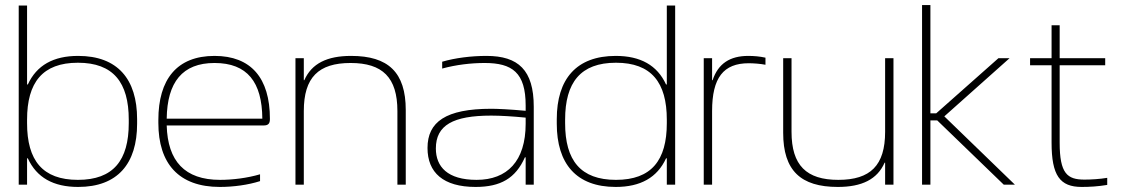

<svg xmlns="http://www.w3.org/2000/svg" viewBox="-20 -730 4435 759"><path d="M522 -241V-259C522 -417 445 -509 289 -509C191 -509 125 -472 90 -396H87V-708H54V0H87V-104H90C125 -28 191 9 289 9C445 9 522 -83 522 -241ZM87 -243V-257C87 -404 148 -482 288 -482C428 -482 489 -404 489 -257V-243C489 -96 428 -19 288 -19C148 -19 87 -96 87 -243Z M1047 -260C1047 -422 972 -509 828 -509C679 -509 606 -416 606 -256V-244C606 -84 686 9 849 9C903 9 961 1 1008 -14V-41C957 -26 899 -19 850 -19C710 -19 643 -93 639 -234H1022C1042 -234 1047 -243 1047 -260ZM639 -261C641 -405 701 -481 828 -481C958 -481 1016 -405 1017 -261Z M1148 -500V0H1181V-291C1181 -424 1239 -481 1366 -481C1492 -481 1551 -424 1551 -291V0H1584V-295C1584 -444 1515 -509 1368 -509C1273 -509 1212 -479 1183 -413H1181V-500Z M1903 -509C1843 -509 1779 -501 1728 -486V-459C1783 -474 1842 -481 1896 -481C2005 -481 2058 -443 2058 -313V-292C1993 -298 1945 -300 1922 -300C1742 -300 1670 -248 1670 -145C1670 -48 1732 9 1860 9C1959 9 2018 -25 2055 -108H2058V0H2090V-308C2090 -453 2029 -509 1903 -509ZM1703 -143C1703 -235 1771 -273 1922 -273C1958 -273 2008 -270 2058 -265V-241C2058 -93 1985 -19 1864 -19C1749 -19 1703 -71 1703 -143Z M2181 -259V-241C2181 -83 2258 9 2414 9C2512 9 2578 -28 2613 -104H2616V0H2649V-708H2616V-396H2613C2578 -472 2512 -509 2414 -509C2258 -509 2181 -417 2181 -259ZM2214 -243V-257C2214 -404 2275 -482 2415 -482C2555 -482 2616 -404 2616 -257V-243C2616 -96 2555 -19 2415 -19C2275 -19 2214 -96 2214 -243Z M2938 -509C2866 -509 2819 -479 2797 -413H2795V-500H2762V0H2795V-291C2795 -423 2840 -480 2940 -480C2958 -480 2986 -478 3006 -474V-502C2984 -507 2960 -509 2938 -509Z M3512 0V-500H3479V-209C3479 -76 3421 -19 3294 -19C3168 -19 3109 -76 3109 -209V-500H3076V-205C3076 -56 3145 9 3292 9C3387 9 3448 -21 3477 -87H3479V0Z M3625 -710V0H3658V-254H3685L3948 0H3992L3713 -270L3971 -500H3927L3681 -282H3658V-710Z M4267 -20C4199 -20 4169 -44 4169 -166V-472H4349V-500H4169V-630H4137V-500H4052V-472H4137V-166C4137 -36 4170 9 4256 9C4288 9 4321 7 4357 1V-27C4328 -22 4292 -20 4267 -20Z"/></svg>

Font: LT Wave Alt Thin
Style: Regular
Weight: 100
Designer: Daniel Lyons
Version: Version 2.5 (Glyphs App)